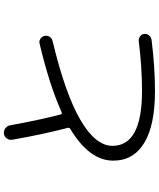

<svg xmlns="http://www.w3.org/2000/svg" viewBox="70 -890 859 1040"><g transform="rotate(-90 500.0 -369.5)"><path d="M527.3 40Q342.8 40 246.6 -18.1Q150.4 -76.2 150.4 -186.5Q150.4 -315.4 322.3 -418.9Q331.1 -423.8 327.1 -435.5Q291 -575.2 263.7 -732.4Q260.7 -749 270.5 -762.7Q280.3 -776.4 295.9 -778.3Q312.5 -780.3 325.7 -770.5Q338.9 -760.7 341.8 -745.1Q370.1 -586.9 400.4 -471.7Q402.3 -461.9 413.1 -465.8Q560.5 -532.2 784.2 -585Q797.9 -588.9 810.5 -580.6Q823.2 -572.3 826.2 -557.6Q829.1 -543 821.3 -530.8Q813.5 -518.6 797.9 -514.6Q512.7 -446.3 371.6 -364.3Q230.5 -282.2 230.5 -190.4Q230.5 -30.3 527.3 -30.3Q657.2 -30.3 796.9 -47.9Q810.5 -49.8 823.2 -41Q835.9 -32.2 836.9 -17.6Q837.9 -2.9 829.1 7.8Q820.3 18.6 804.7 21.5Q656.2 40 527.3 40Z"/></g></svg>

Font: Rounded-X Mgen+ 1mn regular
Style: Regular
Weight: 400
Designer: [Source Han Sans]
Ryoko NISHIZUKA  (kana & ideographs); Paul D. Hunt (Latin, Greek & Cyrillic); Wenlong ZHANG  (bopomofo
Version: Version 1.059.20150602